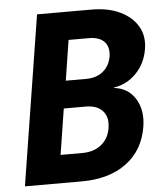

<svg xmlns="http://www.w3.org/2000/svg" viewBox="-52 -776 705 823"><g transform="rotate(-5 300.0 -365.0)"><path d="M22 0 138 -730H373Q444 -730 495 -705.5Q546 -681 570.5 -639Q595 -597 586 -542Q576 -480 535.5 -438.5Q495 -397 440 -389L439 -387Q500 -380 530.5 -330.5Q561 -281 550 -211Q534 -111 459.5 -55.5Q385 0 266 0ZM236 -436H324Q368 -436 396.5 -459.5Q425 -483 432 -523Q438 -564 416.5 -586.5Q395 -609 351 -609H263ZM186 -121H280Q329 -121 361.5 -147Q394 -173 401 -219Q408 -265 384 -291.5Q360 -318 311 -318H217Z"/></g></svg>

Font: JetBrains Mono ExtraBold
Style: Italic
Weight: 800
Italic angle: -9°
Monospace: yes
Designer: Philipp Nurullin, Konstantin Bulenkov
Foundry: JetBrains
Version: Version 2.305; ttfautohint (v1.8.4.7-5d5b)